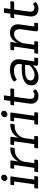

<svg xmlns="http://www.w3.org/2000/svg" viewBox="1334 -2030 705 3412"><g transform="rotate(-90 1686.0 -324.5)"><path d="M242 0H51Q38 0 40 -12L47 -55Q48 -67 60 -67H116L167 -425H111Q98 -425 100 -437L106 -480Q108 -492 120 -492H246Q258 -492 257 -480L199 -67H252Q264 -67 263 -55L257 -12Q256 0 242 0ZM236.5 -657Q260 -657 274 -642.5Q288 -628 288 -605Q288 -582 268 -563.5Q248 -545 225 -545Q202 -545 188.5 -559Q175 -573 175 -596Q175 -619 194 -638Q213 -657 236.5 -657Z M535 0H344Q331 0 333 -12L340 -55Q341 -67 353 -67H409L460 -425H404Q391 -425 393 -437L399 -480Q401 -492 413 -492H531Q544 -492 541 -480L524 -355H527Q533 -372 554.5 -399.5Q576 -427 600 -445.5Q624 -464 667 -479Q710 -494 761 -494Q774 -494 772 -481L764 -428Q762 -415 750 -415H729Q643 -415 584 -360Q525 -305 515 -235L492 -67H545Q557 -67 556 -55L550 -12Q549 0 535 0Z M956 0H765Q752 0 754 -12L761 -55Q762 -67 774 -67H830L881 -425H825Q812 -425 814 -437L820 -480Q822 -492 834 -492H952Q965 -492 962 -480L945 -355H948Q954 -372 975.5 -399.5Q997 -427 1021 -445.5Q1045 -464 1088 -479Q1131 -494 1182 -494Q1195 -494 1193 -481L1185 -428Q1183 -415 1171 -415H1150Q1064 -415 1005 -360Q946 -305 936 -235L913 -67H966Q978 -67 977 -55L971 -12Q970 0 956 0Z M1377 0H1186Q1173 0 1175 -12L1182 -55Q1183 -67 1195 -67H1251L1302 -425H1246Q1233 -425 1235 -437L1241 -480Q1243 -492 1255 -492H1381Q1393 -492 1392 -480L1334 -67H1387Q1399 -67 1398 -55L1392 -12Q1391 0 1377 0ZM1371.5 -657Q1395 -657 1409 -642.5Q1423 -628 1423 -605Q1423 -582 1403 -563.5Q1383 -545 1360 -545Q1337 -545 1323.5 -559Q1310 -573 1310 -596Q1310 -619 1329 -638Q1348 -657 1371.5 -657Z M1689 7Q1613 7 1577 -36Q1549 -69 1549 -124Q1549 -142 1552 -163L1589 -425H1532Q1518 -425 1520 -438L1526 -479Q1528 -492 1542 -492H1598L1612 -593Q1614 -607 1628 -607H1684Q1698 -607 1696 -593L1681 -492H1808Q1820 -492 1820 -483Q1820 -481 1819 -479L1814 -438Q1812 -425 1798 -425H1672L1636 -165Q1634 -150 1634 -137Q1634 -64 1706 -64Q1737 -64 1763 -85Q1776 -88 1781 -82L1801 -51Q1807 -42 1795 -32Q1746 7 1689 7Z M2348 0H2261Q2223 0 2223 -31Q2223 -36 2224 -42L2231 -93H2229Q2144 8 2020 8Q1955 8 1914.5 -25Q1874 -58 1874 -114Q1874 -204 1952.5 -247Q2031 -290 2166 -290H2250L2252 -302Q2255 -318 2255 -333Q2255 -427 2139 -427Q2078 -427 2049.5 -415.5Q2021 -404 2008.5 -397Q1996 -390 1989.5 -385.5Q1983 -381 1982 -381Q1971 -377 1967 -384L1944 -419Q1939 -427 1948 -435.5Q1957 -444 1973.5 -455.5Q1990 -467 2041 -483Q2092 -499 2152 -499Q2338 -499 2338 -344Q2338 -323 2334 -299L2301 -67H2358Q2369 -67 2368 -55L2362 -12Q2361 0 2348 0ZM2162 -230Q2070 -230 2031 -216.5Q1992 -203 1977 -183.5Q1962 -164 1962 -133.5Q1962 -103 1987 -83Q2012 -63 2055 -63Q2153 -63 2230 -149L2241 -230Z M2967 0H2872Q2834 0 2834 -31Q2834 -36 2835 -42L2871 -305Q2873 -320 2873 -333Q2873 -370 2856 -394Q2833 -427 2783 -427Q2749 -427 2718 -406.5Q2687 -386 2668 -356Q2638 -311 2625 -277L2596 -67H2649Q2661 -67 2660 -55L2654 -12Q2653 0 2639 0H2448Q2435 0 2437 -12L2444 -55Q2445 -67 2457 -67H2513L2564 -425H2508Q2495 -425 2497 -437L2503 -480Q2505 -492 2517 -492H2635Q2647 -492 2645 -480L2627 -360H2630Q2632 -374 2649 -403Q2666 -432 2684.5 -450.5Q2703 -469 2736.5 -484Q2770 -499 2811 -499Q2891 -499 2929 -452Q2959 -415 2959 -359Q2959 -343 2957 -325L2921 -67H2977Q2989 -67 2988 -55L2982 -12Q2981 0 2967 0Z M3239 7Q3163 7 3127 -36Q3099 -69 3099 -124Q3099 -142 3102 -163L3139 -425H3082Q3068 -425 3070 -438L3076 -479Q3078 -492 3092 -492H3148L3162 -593Q3164 -607 3178 -607H3234Q3248 -607 3246 -593L3231 -492H3358Q3370 -492 3370 -483Q3370 -481 3369 -479L3364 -438Q3362 -425 3348 -425H3222L3186 -165Q3184 -150 3184 -137Q3184 -64 3256 -64Q3287 -64 3313 -85Q3326 -88 3331 -82L3351 -51Q3357 -42 3345 -32Q3296 7 3239 7Z"/></g></svg>

Font: Sanchez
Style: Italic
Weight: 400
Designer: Daniel Hernández
Foundry: LatinoType
Version: Version 1.001